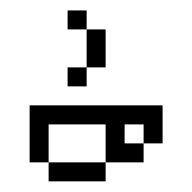

<svg xmlns="http://www.w3.org/2000/svg" viewBox="-20 -341 361 361"><path d="M35.7 -142.9V-35.7H71.4V-107.1H178.6V-35.7H250V-71.4H214.3V-107.1H250V-71.4H285.7V-142.9ZM71.4 -35.7V0H178.6V-35.7ZM107.1 -214.3V-178.6H142.9V-214.3ZM142.9 -285.7V-214.3H178.6V-285.7ZM142.9 -285.7V-321.4H107.1V-285.7Z"/></svg>

Font: Gossip Icons Low Pixel
Style: Regular
Weight: 500
Designer: Deborah Khodanovich
Version: Version 1.001;Glyphs 3.3.1 (3343)